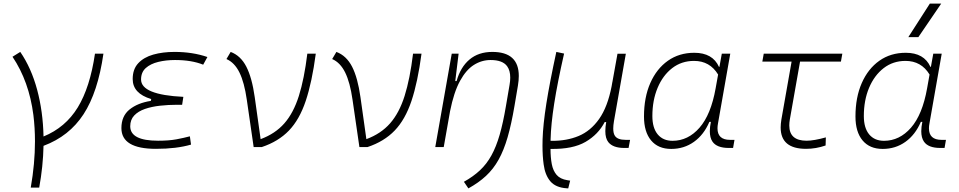

<svg xmlns="http://www.w3.org/2000/svg" viewBox="-20 -815 5313 1064"><path d="M150.4 224.6Q173.8 90.8 173.8 -31.2Q173.8 -106.4 165 -177.7Q141.1 -363.8 49.3 -500.5L92.3 -527.3Q153.3 -438.5 185.8 -317.9Q218.3 -197.3 221.2 -58.6Q342.8 -108.4 410.9 -219.7Q479 -331.1 506.3 -517.6H553.2Q522.5 -304.2 443.1 -182.1Q363.8 -60.1 221.2 -6.8Q218.8 106.9 197.3 224.6Z M844.2 9.8Q652.8 9.8 652.8 -105Q652.8 -171.9 698 -208.3Q743.2 -244.6 815.9 -255.9L817.9 -266.1Q715.3 -296.9 715.3 -377Q715.3 -431.6 746.1 -464.6Q776.9 -497.6 829.3 -512.5Q881.8 -527.3 946.8 -527.3Q1047.9 -527.3 1129.4 -499L1106 -456.5Q1042 -482.4 949.7 -482.4Q899.9 -482.4 856.9 -471.9Q814 -461.4 787.8 -438Q761.7 -414.6 761.7 -374.5Q761.7 -289.6 996.1 -278.3L989.3 -234.4H961.4Q913.1 -234.4 866.7 -229.2Q820.3 -224.1 783 -211.2Q745.6 -198.2 723.6 -174.8Q701.7 -151.4 701.7 -115.2Q701.7 -35.2 856 -35.2Q916.5 -35.2 958 -43Q999.5 -50.8 1032.2 -59.6L1038.6 -13.7Q958.5 9.8 844.2 9.8Z M1385.7 0 1347.7 -262.2Q1334 -358.4 1306.9 -413.3Q1279.8 -468.3 1234.9 -487.8L1258.3 -527.3Q1314 -506.3 1345.2 -445.3Q1376.5 -384.3 1391.6 -276.9L1424.3 -43.9Q1504.9 -73.7 1555.7 -131.3Q1606.4 -189 1636.2 -283.4Q1666 -377.9 1683.1 -517.6H1730Q1709 -359.4 1674.3 -255.9Q1639.6 -152.3 1581.3 -91.6Q1522.9 -30.8 1430.7 0Z M1971.7 0 1933.6 -262.2Q1919.9 -358.4 1892.8 -413.3Q1865.7 -468.3 1820.8 -487.8L1844.2 -527.3Q1899.9 -506.3 1931.2 -445.3Q1962.4 -384.3 1977.5 -276.9L2010.3 -43.9Q2090.8 -73.7 2141.6 -131.3Q2192.4 -189 2222.2 -283.4Q2252 -377.9 2269 -517.6H2315.9Q2294.9 -359.4 2260.3 -255.9Q2225.6 -152.3 2167.2 -91.6Q2108.9 -30.8 2016.6 0Z M2392.1 0 2483.4 -517.6H2521.5L2502.9 -365.7H2510.3Q2531.7 -442.9 2581.8 -485.1Q2631.8 -527.3 2708.5 -527.3Q2855 -527.3 2855 -394Q2855 -369.6 2850.1 -340.3L2831.1 -228Q2814 -127 2793 -54.4Q2772 18.1 2742.9 70.1Q2713.9 122.1 2673.1 159.9Q2632.3 197.8 2575.7 229L2550.8 192.4Q2602.5 163.6 2639.6 128.9Q2676.8 94.2 2703.1 46.6Q2729.5 -1 2748.8 -67.6Q2768.1 -134.3 2783.7 -227.1L2803.7 -344.2Q2807.6 -366.2 2807.6 -384.8Q2807.6 -424.3 2790.5 -447.8Q2765.6 -482.4 2698.7 -482.4Q2649.4 -482.4 2606.2 -455.3Q2563 -428.2 2529.1 -366.2Q2495.1 -304.2 2474.1 -198.7L2439 0Z M3128.9 229 3121.1 228.5Q3059.6 224.6 3030 189.9Q3000.5 155.3 2992.7 95.7Q2986.3 49.8 2986.3 -7.8Q2986.3 -24.4 2986.8 -42.5Q2989.3 -124 3007.8 -241.7Q3026.4 -359.4 3063 -527.3L3106 -518.1Q3069.3 -356.9 3051.3 -241.5Q3033.2 -126 3031.2 -42Q3031.2 -38.1 3031.2 -34.7H3038.6Q3119.6 -33.7 3186.3 -61.3Q3252.9 -88.9 3300 -155.5Q3347.2 -222.2 3369.6 -337.9L3373 -357.9Q3373.5 -358.9 3373.5 -359.9V-359.4L3401.9 -517.1H3448.2L3382.3 -143.1Q3378.4 -120.1 3378.4 -103Q3378.4 -76.7 3387.2 -63Q3401.4 -40 3447.3 -40H3471.7L3463.4 4.9H3439.5Q3377 4.9 3351.1 -27.3Q3334.5 -48.3 3334.5 -88.4Q3334.5 -110.8 3339.4 -138.7H3331.1Q3295.4 -69.8 3224.9 -28.8Q3154.3 12.2 3033.7 10.3H3030.8Q3030.8 57.6 3037.8 94.5Q3044.9 131.3 3064.7 154.3Q3084.5 177.2 3124 183.6L3139.6 186Z M3966.8 -444.3 3980 -517.6H4026.9L3959 -131.8Q3956.1 -116.7 3956.1 -104Q3956.1 -40 4025.4 -40H4050.3L4042.5 4.9H4019Q3952.1 4.9 3928.2 -30.3Q3913.6 -51.8 3913.6 -87.9Q3913.6 -110.8 3919.4 -139.6H3911.1Q3880.4 -67.9 3825.4 -28.8Q3770.5 10.3 3699.7 10.3Q3627.4 10.3 3588.1 -36.9Q3548.8 -84 3548.8 -169.4Q3548.8 -275.4 3583.7 -354.7Q3618.7 -434.1 3681.2 -478.3Q3743.7 -522.5 3827.6 -522.5Q3929.2 -522.5 3964.4 -444.3ZM3826.2 -477.5Q3756.8 -477.5 3705.1 -437.5Q3653.3 -397.5 3624.3 -328.4Q3595.2 -259.3 3595.2 -171.9Q3595.2 -106 3624.8 -70.3Q3654.3 -34.7 3707 -34.7Q3793 -34.7 3856.4 -107.2Q3919.9 -179.7 3945.8 -325.7L3959.5 -401.9Q3913.6 -477.5 3826.2 -477.5Z M4446.8 9.8Q4306.2 9.8 4306.2 -108.4Q4306.2 -128.4 4310.1 -152.3L4366.7 -473.6H4204.6L4212.4 -517.6H4647.9L4640.1 -473.6H4413.6L4356.9 -152.3Q4354 -134.8 4354 -119.6Q4354 -35.2 4449.7 -35.2Q4490.7 -35.2 4556.6 -53.7L4555.2 -8.8Q4502 9.8 4446.8 9.8Z M5138.7 -444.3 5151.9 -517.6H5198.7L5130.9 -131.8Q5127.9 -116.7 5127.9 -104Q5127.9 -40 5197.3 -40H5222.2L5214.4 4.9H5190.9Q5124 4.9 5100.1 -30.3Q5085.4 -51.8 5085.4 -87.9Q5085.4 -110.8 5091.3 -139.6H5083Q5052.2 -67.9 4997.3 -28.8Q4942.4 10.3 4871.6 10.3Q4799.3 10.3 4760 -36.9Q4720.7 -84 4720.7 -169.4Q4720.7 -275.4 4755.6 -354.7Q4790.5 -434.1 4853 -478.3Q4915.5 -522.5 4999.5 -522.5Q5101.1 -522.5 5136.2 -444.3ZM4998 -477.5Q4928.7 -477.5 4877 -437.5Q4825.2 -397.5 4796.1 -328.4Q4767.1 -259.3 4767.1 -171.9Q4767.1 -106 4796.6 -70.3Q4826.2 -34.7 4878.9 -34.7Q4964.8 -34.7 5028.3 -107.2Q5091.8 -179.7 5117.7 -325.7L5131.3 -401.9Q5085.4 -477.5 4998 -477.5ZM5013.7 -609.4 5132.8 -794.9H5195.8L5069.3 -609.4Z"/></svg>

Font: CaskaydiaCove NFP ExtraLight
Style: Italic
Weight: 200
Italic angle: -10°
Designer: Aaron Bell
Foundry: Saja Typeworks
Version: Version 2111.001; VTT 6.35;Nerd Fonts 3.1.1